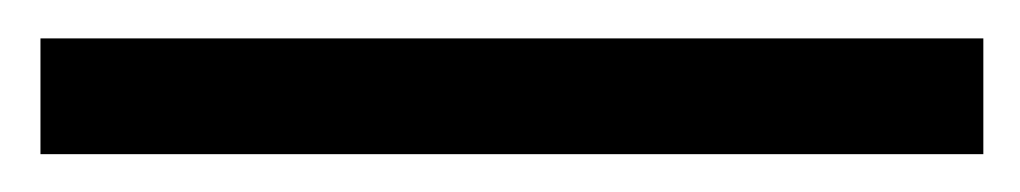

<svg xmlns="http://www.w3.org/2000/svg" viewBox="-20 47 542 102"><path d="M1.5 128.9V67.4H502.4V128.9Z"/></svg>

Font: Varta Light SemiBold
Style: Regular
Weight: 600
Version: Version 1.004